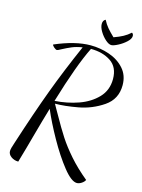

<svg xmlns="http://www.w3.org/2000/svg" viewBox="-146 -978 873 1182"><g transform="rotate(15 290.5 -387.5)"><path d="M185 -277Q162 -200 131 -87Q114 -23 82 87Q56 87 36 72.5Q16 58 16 37Q16 22 30 -18Q97 -226 153 -376.5Q209 -527 283 -695Q245 -689 217.5 -677.5Q190 -666 158 -649Q139 -638 134 -638Q127 -638 115 -648Q103 -658 103 -665Q231 -720 328 -720Q390 -720 448 -700Q506 -680 543.5 -638Q581 -596 581 -533Q581 -444 509.5 -395.5Q438 -347 353.5 -331.5Q269 -316 208 -316Q218 -298 226.5 -283Q235 -268 242 -256Q285 -179 317.5 -129Q350 -79 398.5 -23.5Q447 32 515 88Q509 101 493.5 111Q478 121 464 121Q429 121 376 54.5Q323 -12 270.5 -105.5Q218 -199 185 -277ZM514 -554Q514 -630 462.5 -664.5Q411 -699 335 -699Q275 -579 201 -332Q280 -337 351 -362Q422 -387 468 -435Q514 -483 514 -554ZM359 -865Q359 -888 376 -896Q389 -870 406 -850Q423 -830 450 -804Q484 -816 508 -829Q532 -842 553 -861Q563 -855 563 -842Q563 -824 541 -803.5Q519 -783 491 -768.5Q463 -754 449 -754Q433 -754 411.5 -773Q390 -792 374.5 -818Q359 -844 359 -865Z"/></g></svg>

Font: Dancing Script
Style: Regular
Weight: 400
Designer: Pablo Impallari
Foundry: Pablo Impallari
Version: Version 2.000